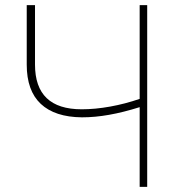

<svg xmlns="http://www.w3.org/2000/svg" viewBox="-20 -727 689 747"><path d="M116.2 -707V-475.6Q116.2 -301.8 297.9 -301.8Q350.1 -301.8 408.4 -312.3Q466.8 -322.8 523.4 -342.3V-707H552.7V0H523.4V-310.1Q459.5 -290 404.5 -280.3Q349.6 -270.5 298.8 -270.5Q193.4 -271.5 138.7 -322.8Q84 -374 84 -475.6V-707Z"/></svg>

Font: Pretendard Thin
Style: Regular
Weight: 100
Designer: Base glyphs from Inter by Rasmus Andersson; Hangeul glyphs from Noto Sans CJK(Source Han Sans) by Jang Soo-young and Kan
Foundry: Kil Hyung-jin
Version: Version 1.309